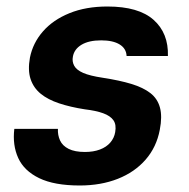

<svg xmlns="http://www.w3.org/2000/svg" viewBox="-20 -558 581 590"><path d="M225 12Q147 12 100.5 -10.5Q54 -33 36 -72.5Q18 -112 24 -162H158Q157 -143 164.5 -126.5Q172 -110 191 -100.5Q210 -91 241 -91Q267 -91 287 -98.5Q307 -106 319 -120Q331 -134 334 -152Q338 -175 328.5 -188.5Q319 -202 297 -210Q275 -218 241 -222Q196 -229 161.5 -240.5Q127 -252 105 -270Q83 -288 74 -315Q65 -342 72 -381Q81 -426 112 -461.5Q143 -497 193.5 -517.5Q244 -538 310 -538Q406 -538 452 -497Q498 -456 496 -386H369Q368 -409 347.5 -421.5Q327 -434 291 -434Q253 -434 230.5 -420.5Q208 -407 204 -384Q201 -369 208 -356Q215 -343 235.5 -334Q256 -325 296 -319Q348 -311 384 -300Q420 -289 442 -272Q464 -255 471.5 -227.5Q479 -200 471 -159Q461 -106 427.5 -67.5Q394 -29 342 -8.5Q290 12 225 12Z"/></svg>

Font: DM Sans 9pt
Style: Bold Italic
Weight: 700
Italic angle: -10°
Version: Version 4.004;gftools[0.9.30]